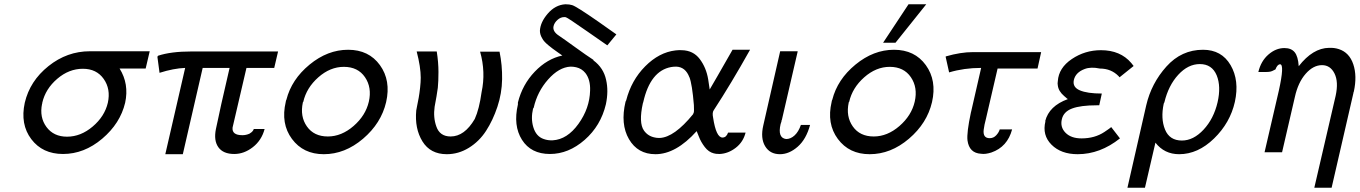

<svg xmlns="http://www.w3.org/2000/svg" viewBox="-20 -713 6366 899"><path d="M96 -232Q120 -334 207 -403.5Q294 -473 401 -473H681L662 -392H540Q585 -320 566 -232Q543 -135 458.5 -63.5Q374 8 275 8Q179 8 126.5 -61.5Q74 -131 96 -232ZM178 -232Q178 -231 178 -229L177 -227Q164 -164 197.5 -118.5Q231 -73 294 -73Q358 -73 414 -120.5Q470 -168 485 -232Q499 -296 465.5 -343.5Q432 -391 368 -391Q303 -391 248 -344Q193 -297 178 -232Z M717 -447Q719 -451 720 -452Q780 -472 876 -472H1282L1264 -395H1134L1069 -116Q1067 -98 1078.5 -89Q1090 -80 1115 -80Q1132 -80 1148 -87Q1160 -94 1165 -102Q1166 -103 1167 -105.5Q1168 -108 1168 -109H1219Q1205 -56 1164 -24Q1123 8 1077 8Q1025 8 1002.5 -23.5Q980 -55 991 -109Q994 -125 1003 -164.5Q1012 -204 1016 -225L1055 -395H929L836 9H754L847 -395Q793 -393 727 -372Z M1318 -236Q1318 -237 1318.5 -239Q1319 -241 1319.5 -243Q1320 -245 1321 -246Q1345 -341 1429.5 -410.5Q1514 -480 1610 -480Q1707 -480 1759 -408Q1811 -336 1788 -235Q1765 -136 1680 -63.5Q1595 9 1496 9Q1400 9 1347 -62.5Q1294 -134 1318 -236ZM1400 -236Q1398 -235 1398 -233Q1384 -168 1417 -121Q1450 -74 1515 -74Q1579 -74 1635.5 -123Q1692 -172 1707 -237Q1722 -303 1689 -351.5Q1656 -400 1590 -400Q1526 -400 1470.5 -351Q1415 -302 1400 -236Z M1931 -472H2025Q2033 -421 2033 -376Q2033 -332 2030 -302Q2025 -265 2015 -213Q2008 -163 2023 -121Q2039 -74 2090 -74Q2155 -74 2203 -156Q2224 -202 2235 -282Q2255 -375 2228 -471H2319Q2332 -408 2331 -342Q2330 -276 2309 -213Q2288 -150 2256 -100.5Q2224 -51 2175.5 -21Q2127 9 2072 9Q1995 9 1958 -51Q1921 -111 1929 -196Q1929 -198 1933 -217Q1937 -236 1940.5 -255.5Q1944 -275 1947 -302Q1950 -329 1950 -349Q1950 -399 1931 -472Z M2405 -224V-233Q2426 -317 2484 -377.5Q2542 -438 2613 -453Q2606 -458 2591 -468.5Q2576 -479 2568 -485Q2560 -491 2549 -500Q2538 -509 2530.5 -517Q2523 -525 2519 -533Q2508 -551 2508 -569Q2510 -609 2545 -649.5Q2580 -690 2627 -693Q2647 -693 2659 -689Q2679 -683 2781 -612L2866 -552L2824 -501H2823L2731 -565Q2638 -630 2630 -632Q2628 -633 2622 -633Q2605 -633 2590.5 -620Q2576 -607 2572 -591Q2566 -566 2597 -546Q2618 -532 2672.5 -492.5Q2727 -453 2758 -433Q2758 -431 2759 -430Q2806 -395 2818 -339Q2830 -287 2817 -225Q2793 -124 2717.5 -58Q2642 8 2555 8Q2466 8 2424 -58.5Q2382 -125 2405 -224ZM2479 -209Q2479 -208 2478 -207Q2477 -206 2476 -205Q2465 -158 2477 -118Q2490 -74 2526 -62Q2545 -55 2568 -56Q2636 -60 2688.5 -133Q2741 -206 2743 -289Q2745 -340 2721 -371Q2704 -392 2678 -398Q2666 -401 2651 -401Q2597 -398 2546.5 -341Q2496 -284 2479 -209Z M2909 -237 2912 -243Q2936 -337 3001 -402.5Q3066 -468 3143 -477Q3162 -479 3172 -478Q3226 -477 3256.5 -436.5Q3287 -396 3296 -341L3303 -294Q3313 -311 3339 -356Q3365 -401 3386.5 -439Q3408 -477 3410 -480H3492Q3403 -321 3322 -197Q3314 -186 3319 -162Q3333 -69 3363 -69Q3381 -69 3389 -92H3471Q3460 -48 3425 -21Q3390 6 3350 8Q3330 8 3322 5Q3298 -1 3280 -24.5Q3262 -48 3252.5 -73Q3243 -98 3242 -99Q3145 9 3049 9Q2966 9 2925 -61.5Q2884 -132 2909 -237ZM2992 -235Q2992 -234 2991 -232L2990 -229Q2970 -138 2995 -102Q3014 -75 3047 -69Q3054 -67 3069 -67Q3137 -70 3225 -178Q3228 -185 3229 -188Q3230 -192 3229 -221Q3221 -318 3208 -352V-351Q3190 -399 3147 -401Q3132 -401 3122 -399Q3025 -381 2992 -235Z M3554 -126 3633 -473H3714L3715 -472L3641 -152Q3639 -150 3639 -144L3635 -132Q3620 -67 3661 -62Q3682 -62 3700.5 -79Q3719 -96 3730 -128H3773Q3755 -61 3715 -26Q3675 9 3632 9Q3585 9 3562.5 -28.5Q3540 -66 3554 -126Z M4115 -513 4234 -693H4317L4173 -513ZM3874 -236Q3874 -237 3874.5 -239Q3875 -241 3875.5 -243Q3876 -245 3877 -246Q3901 -341 3985.5 -410.5Q4070 -480 4166 -480Q4263 -480 4315 -408Q4367 -336 4344 -235Q4321 -136 4236 -63.5Q4151 9 4052 9Q3956 9 3903 -62.5Q3850 -134 3874 -236ZM3956 -236Q3954 -235 3954 -233Q3940 -168 3973 -121Q4006 -74 4071 -74Q4135 -74 4191.5 -123Q4248 -172 4263 -237Q4278 -303 4245 -351.5Q4212 -400 4146 -400Q4082 -400 4026.5 -351Q3971 -302 3956 -236Z M4408 -446Q4407 -447 4409 -449Q4478 -469 4536 -469H4855L4838 -392H4651L4603 -185Q4601 -175 4597 -159Q4590 -132 4590 -130Q4588 -122 4586 -106Q4581 -66 4614 -66Q4632 -66 4644.5 -79.5Q4657 -93 4661 -107H4719Q4697 -25 4622 1Q4594 10 4574 7Q4518 4 4510 -56Q4506 -92 4526 -186Q4527 -188 4527 -190Q4527 -192 4528 -194L4574 -395Q4494 -395 4424 -374Z M4875 -145 4874 -146Q4892 -217 4980 -249Q4975 -252 4970 -257Q4965 -262 4963 -263Q4936 -286 4933 -313Q4931 -322 4933 -333Q4937 -395 4998.5 -436.5Q5060 -478 5135 -478Q5226 -478 5277 -418L5288 -404L5222 -351Q5219 -354 5218 -356Q5183 -392 5130 -392Q5088 -401 5059 -390Q5016 -374 5008 -338Q5001 -305 5036 -290Q5071 -275 5139 -275L5127 -220H5116Q5040 -220 5000 -205Q4960 -190 4952 -155Q4943 -118 4969 -91.5Q4995 -65 5044 -65Q5106 -65 5151 -95L5170 -108Q5173 -110 5177.5 -113.5Q5182 -117 5183 -118L5224 -65Q5131 9 5026 9Q4948 9 4903.5 -35.5Q4859 -80 4875 -145Z M5259 166 5347 -220Q5371 -323 5441.5 -401.5Q5512 -480 5613 -480Q5700 -480 5742 -408Q5784 -336 5762 -236Q5740 -138 5664.5 -64.5Q5589 9 5501 9Q5432 9 5390 -45L5341 166ZM5432 -234 5429 -228Q5414 -158 5435 -106.5Q5456 -55 5514 -55Q5568 -55 5615.5 -106Q5663 -157 5681 -234Q5698 -308 5677 -360Q5655 -413 5598 -413Q5543 -413 5497 -363Q5451 -313 5432 -234Z M5872 -376Q5884 -427 5919 -457.5Q5954 -488 5994 -488Q6026 -488 6042 -468.5Q6058 -449 6061 -403Q6127 -488 6203 -489Q6228 -490 6249 -483Q6298 -467 6316.5 -412Q6335 -357 6319 -284Q6318 -283 6317.5 -280.5Q6317 -278 6317 -277L6215 166H6134L6234 -265Q6248 -330 6228.5 -369Q6209 -408 6170 -408Q6129 -408 6093.5 -367.5Q6058 -327 6043 -259L5983 0H5901L5968 -289Q5995 -411 5974 -412Q5961 -412 5952 -388Q5949 -387 5943 -383.5Q5937 -380 5929.5 -378Q5922 -376 5910 -376Z"/></svg>

Font: Coval
Style: Light Italic
Weight: 300
Foundry: Context Ltd
Version: Version 001.000